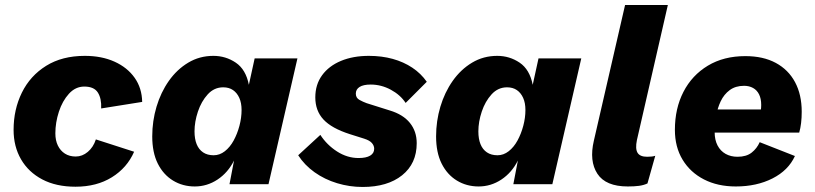

<svg xmlns="http://www.w3.org/2000/svg" viewBox="-20 -732 3240 763"><path d="M280 10Q203 10 148 -19Q93 -48 63.5 -99Q34 -150 34 -216Q34 -297 67 -364Q100 -431 163.5 -470.5Q227 -510 317 -510Q384 -510 435 -487Q486 -464 515 -423Q544 -382 545 -327L382 -301Q384 -340 369 -364Q354 -388 315 -388Q280 -388 254 -359.5Q228 -331 214 -288Q200 -245 200 -202Q200 -174 210 -153.5Q220 -133 238 -121.5Q256 -110 281 -110Q307 -110 329 -128.5Q351 -147 361 -178L513 -129Q485 -65 424.5 -27.5Q364 10 280 10Z M754 9Q706 9 667.5 -14.5Q629 -38 607 -82Q585 -126 585 -190Q585 -251 602 -308Q619 -365 651 -410.5Q683 -456 728 -483Q773 -510 828 -510Q877 -510 917 -483Q957 -456 969 -395L992 -500H1162L1047 0H892L910 -94Q886 -46 844.5 -18.5Q803 9 754 9ZM829 -115Q853 -115 873.5 -131Q894 -147 908.5 -173.5Q923 -200 931.5 -232Q940 -264 940 -295Q940 -323 931 -343Q922 -363 906 -374Q890 -385 867 -385Q831 -385 805.5 -357Q780 -329 766.5 -288.5Q753 -248 753 -210Q753 -180 761.5 -159Q770 -138 787 -126.5Q804 -115 829 -115Z M1421 11Q1369 11 1319.5 -4Q1270 -19 1230 -47.5Q1190 -76 1165 -115L1253 -196Q1279 -156 1319.5 -130Q1360 -104 1405 -104Q1435 -104 1451 -113.5Q1467 -123 1467 -141Q1467 -153 1458 -163.5Q1449 -174 1427 -181L1370 -199Q1298 -222 1265.5 -257Q1233 -292 1233 -345Q1233 -396 1260 -433Q1287 -470 1335 -490Q1383 -510 1446 -510Q1497 -510 1540.5 -498Q1584 -486 1618.5 -463Q1653 -440 1676 -407L1592 -323Q1571 -355 1533 -375.5Q1495 -396 1453 -396Q1424 -396 1409 -386.5Q1394 -377 1394 -360Q1394 -343 1408.5 -335Q1423 -327 1437 -322L1529 -293Q1582 -277 1609 -243.5Q1636 -210 1636 -163Q1636 -82 1578 -35.5Q1520 11 1421 11Z M1882 9Q1834 9 1795.5 -14.5Q1757 -38 1735 -82Q1713 -126 1713 -190Q1713 -251 1730 -308Q1747 -365 1779 -410.5Q1811 -456 1856 -483Q1901 -510 1956 -510Q2005 -510 2045 -483Q2085 -456 2097 -395L2120 -500H2290L2175 0H2020L2038 -94Q2014 -46 1972.5 -18.5Q1931 9 1882 9ZM1957 -115Q1981 -115 2001.5 -131Q2022 -147 2036.5 -173.5Q2051 -200 2059.5 -232Q2068 -264 2068 -295Q2068 -323 2059 -343Q2050 -363 2034 -374Q2018 -385 1995 -385Q1959 -385 1933.5 -357Q1908 -329 1894.5 -288.5Q1881 -248 1881 -210Q1881 -180 1889.5 -159Q1898 -138 1915 -126.5Q1932 -115 1957 -115Z M2475 9Q2387 9 2354 -41.5Q2321 -92 2340 -173L2464 -712H2634L2511 -175Q2504 -141 2513.5 -125Q2523 -109 2552 -109Q2573 -109 2584 -113L2553 -3Q2538 4 2519.5 6.5Q2501 9 2475 9Z M2904 9Q2832 9 2777.5 -19Q2723 -47 2692.5 -97.5Q2662 -148 2662 -216Q2662 -301 2696 -367Q2730 -433 2793 -471Q2856 -509 2942 -509Q3013 -509 3063 -482Q3113 -455 3139.5 -405.5Q3166 -356 3166 -288Q3166 -264 3163.5 -243Q3161 -222 3156 -205H2772L2773 -297H3045L2999 -271Q3002 -283 3003.5 -293.5Q3005 -304 3005 -315Q3005 -340 2996.5 -357Q2988 -374 2972.5 -382.5Q2957 -391 2937 -391Q2903 -391 2880 -374Q2857 -357 2844 -329.5Q2831 -302 2825.5 -269.5Q2820 -237 2820 -207Q2820 -176 2831.5 -154Q2843 -132 2863.5 -120.5Q2884 -109 2911 -109Q2946 -109 2967 -125.5Q2988 -142 2999 -167L3139 -112Q3113 -55 3050 -23Q2987 9 2904 9Z"/></svg>

Font: Kantumruy Pro
Style: Bold Italic
Weight: 700
Italic angle: -13°
Version: Version 1.002